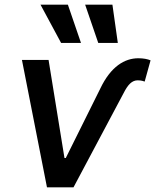

<svg xmlns="http://www.w3.org/2000/svg" viewBox="-20 -802 665 822"><path d="M73.9 -545.5 181.1 0H294.7L509.2 -403.4C527.7 -440 545.1 -458.1 569.6 -458.1C585.9 -458.1 594.8 -454.2 599.4 -452.8L624.6 -543.7C611.9 -549 593.8 -552.6 572.1 -552.6C514.2 -552.6 454.5 -517.8 409.4 -422.9L261.7 -125.7H256L187.9 -545.5ZM153.4 -782 241.5 -618.3H326.7L270.6 -782ZM344.5 -782 400.6 -618.3H484.4L461.3 -782Z"/></svg>

Font: Margiela Sans Medium
Style: Italic
Weight: 500
Italic angle: -9.39999°
Designer: Stefan Endress, Andreas Faust
Version: Version 1.100;FEAKit 1.0